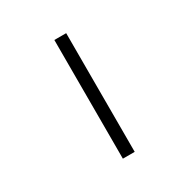

<svg xmlns="http://www.w3.org/2000/svg" viewBox="-178 -813 1106 1125"><g transform="rotate(-30 375.0 -250.5)"><path d="M336 151V-652H416V151Z"/></g></svg>

Font: Inconsolata ExtraExpanded
Style: Regular
Weight: 400
Width: 8
Monospace: yes
Designer: Raph Levien, Cyreal, Brenton Simpson
Foundry: Raph Levien, Cyreal, Google
Version: Version 3.001; ttfautohint (v1.8.2.53-6de2)